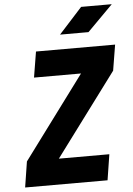

<svg xmlns="http://www.w3.org/2000/svg" viewBox="-62 -996 724 1042"><g transform="rotate(-5 300.0 -475.0)"><path d="M32 0 54 -140 388 -590H132L155 -730H586L563 -590L228 -140H503L481 0ZM293 -810 420 -950H587L448 -810Z"/></g></svg>

Font: JetBrains Mono ExtraBold
Style: Italic
Weight: 800
Italic angle: -9°
Monospace: yes
Designer: Philipp Nurullin, Konstantin Bulenkov
Foundry: JetBrains
Version: Version 2.305; ttfautohint (v1.8.4.7-5d5b)